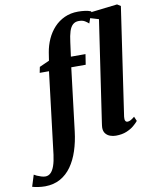

<svg xmlns="http://www.w3.org/2000/svg" viewBox="-242 -899 986 1231"><g transform="rotate(-10 251.0 -283.0)"><path d="M122 -589Q129.5 -635 148 -675.8Q166.5 -716.5 195.5 -747.8Q224.5 -779 263.8 -797Q303 -815 351.5 -815Q374 -815 395.8 -812.2Q417.5 -809.5 436.5 -802L410 -727.5Q400 -737 385.2 -746Q370.5 -755 346 -755Q322.5 -755 307.2 -741.2Q292 -727.5 283.2 -700Q274.5 -672.5 269.5 -631.5L257 -538.5H352L341.5 -471H247.5L198 -62.5Q190 4.5 171.2 61.8Q152.5 119 122.5 161.2Q92.5 203.5 50 227.2Q7.5 251 -49 251.5Q-73.5 251.5 -96.5 247.8Q-119.5 244 -132.5 240L-109 165Q-103.5 169 -90.8 174.8Q-78 180.5 -63.2 185Q-48.5 189.5 -37 189.5Q-17 189.5 -2.2 175.2Q12.5 161 22.5 132.5Q32.5 104 38 61.5L102.5 -471H42L49.5 -508.5L114 -537.5ZM526 -99.5Q524 -82 528.5 -73.5Q533 -65 543 -65Q551.5 -65 561.5 -69.8Q571.5 -74.5 589 -89L601.5 -59.5Q591.5 -47 572.2 -30.5Q553 -14 523.5 -1.8Q494 10.5 453.5 10.5Q434.5 10.5 416.5 4Q398.5 -2.5 387 -17Q375.5 -31.5 375.5 -55Q375.5 -60.5 376.5 -67.8Q377.5 -75 378.5 -82.8Q379.5 -90.5 380.5 -96.5L476 -744L411 -763.5L418.5 -795L606.5 -817L629 -803Z"/></g></svg>

Font: Merriweather 60pt ExtraBold
Style: Italic
Weight: 800
Italic angle: -7.8°
Version: Version 2.101